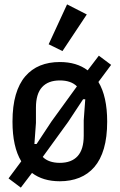

<svg xmlns="http://www.w3.org/2000/svg" viewBox="-20 -815 549 876"><path d="M253 12Q176 12 126 -26L75 41L19 -1L77 -79Q37 -145 37 -260Q37 -331 52 -382.5Q67 -434 95.5 -467Q124 -500 163.5 -516Q203 -532 253 -532Q330 -532 380 -494L431 -561L487 -519L429 -441Q469 -375 469 -260Q469 -189 454 -137.5Q439 -86 410.5 -53Q382 -20 342 -4Q302 12 253 12ZM147 -158 215 -261 331 -421Q304 -448 253 -448Q200 -448 172 -417.5Q144 -387 144 -324V-254L137 -158ZM175 -99Q202 -72 253 -72Q306 -72 334 -102.5Q362 -133 362 -196V-266L369 -362H359L291 -259ZM265 -582 202 -613 286 -795 376 -749Z"/></svg>

Font: IBM Plex Sans Cond Medm
Style: Regular
Weight: 500
Width: 3
Designer: Mike Abbink, Paul van der Laan, Pieter van Rosmalen
Foundry: Bold Monday
Version: Version 1.3